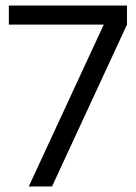

<svg xmlns="http://www.w3.org/2000/svg" viewBox="-20 -674 491 694"><path d="M168 0H84L355 -585H12V-654H439V-585Z"/></svg>

Font: Hind Guntur
Style: Regular
Weight: 400
Designer: Manushi Parikh, Hitesh Malaviya
Foundry: Indian Type Foundry
Version: Version 1.002;PS 1.0;hotconv 1.0.86;makeotf.lib2.5.63406; tt